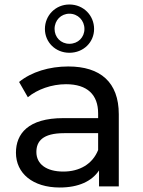

<svg xmlns="http://www.w3.org/2000/svg" viewBox="-20 -830 636 855"><path d="M417 -162C392 -99 334 -66 262 -66C187 -66 142 -99 142 -153C142 -200 169 -237 266 -237H417ZM289 -635C251 -635 223 -664 223 -701C223 -740 252 -769 289 -769C327 -769 356 -739 356 -701C356 -664 328 -635 289 -635ZM246 5C330 5 389 -23 421 -71V0H509V-321C509 -464 427 -534 284 -534C200 -534 120 -510 65 -465L104 -397C146 -432 210 -455 274 -455C369 -455 417 -408 417 -325V-304H262C105 -304 51 -234 51 -150C51 -58 126 5 246 5ZM289 -595C352 -595 399 -642 399 -701C399 -761 352 -810 289 -810C227 -810 180 -761 180 -701C180 -642 227 -595 289 -595Z"/></svg>

Font: Montserrat-Alt1 Med
Style: Regular
Weight: 500
Designer: Differentunic
Foundry: Differentunic
Version: Version 7.222